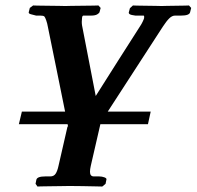

<svg xmlns="http://www.w3.org/2000/svg" viewBox="-20 -454 719 702"><path d="M194 152 227 8 229 9Q228 7 228 4.5Q228 2 227 0H49L60 -46H218Q202 -124 186.5 -201.5Q171 -279 155 -356Q153 -368 149 -379.5Q145 -391 142 -394Q138 -397 127 -397H112Q105 -399 94.5 -401.5Q84 -404 85 -409L89 -425L101 -434Q101 -434 117 -433.5Q133 -433 155 -433Q177 -433 195.5 -432.5Q214 -432 219 -432Q221 -432 239.5 -432.5Q258 -433 281.5 -433Q305 -433 322.5 -433.5Q340 -434 340 -434L348 -425L344 -410Q343 -406 335.5 -401.5Q328 -397 313 -397H285Q281 -397 280 -389Q279 -382 279 -374.5Q279 -367 280 -361L330 -103Q371 -168 412 -232.5Q453 -297 494 -361Q498 -367 502 -375.5Q506 -384 507 -388Q508 -397 505 -397H475Q459 -399 454.5 -402Q450 -405 451 -409L455 -424L466 -434Q466 -434 480 -433.5Q494 -433 513.5 -433Q533 -433 549.5 -432.5Q566 -432 571 -432Q574 -432 590 -432.5Q606 -433 624.5 -433Q643 -433 657 -433.5Q671 -434 671 -434L679 -425L675 -409Q672 -397 642 -397H620Q609 -397 598.5 -386.5Q588 -376 575 -356L374 -46H531L521 0H347L312 152Q309 165 309 174Q309 191 323 191H342Q353 191 362 194.5Q371 198 369 203L366 218L354 228Q354 228 332 227.5Q310 227 281.5 226.5Q253 226 234 226Q221 226 201.5 226.5Q182 227 162.5 227Q143 227 130 227.5Q117 228 117 228L110 218L113 203Q116 191 146 191H164Q177 191 183.5 181Q190 171 194 152Z"/></svg>

Font: Libertinus Serif SemiBold
Style: Italic
Weight: 600
Italic angle: -11.5°
Designer: Philipp H. Poll, Khaled Hosny
Foundry: Caleb Maclennan
Version: Version 7.051;RELEASE